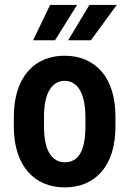

<svg xmlns="http://www.w3.org/2000/svg" viewBox="-20 -770 539 799"><path d="M37.6 -244.6V-283.2Q37.6 -345.2 52.7 -392.8Q67.9 -440.4 95.7 -472.7Q123.5 -504.9 162.4 -521.5Q201.2 -538.1 248.5 -538.1Q296.9 -538.1 335.7 -521.5Q374.5 -504.9 402.6 -472.7Q430.7 -440.4 445.6 -392.8Q460.4 -345.2 460.4 -283.2V-244.6Q460.4 -182.6 445.6 -135.3Q430.7 -87.9 402.6 -55.4Q374.5 -22.9 335.7 -6.6Q296.9 9.8 249.5 9.8Q202.1 9.8 163.3 -6.6Q124.5 -22.9 96.2 -55.4Q67.9 -87.9 52.7 -135.3Q37.6 -182.6 37.6 -244.6ZM163.1 -283.2V-244.6Q163.1 -206.1 168.9 -178Q174.8 -149.9 186.3 -131.3Q197.8 -112.8 213.6 -103.8Q229.5 -94.7 249.5 -94.7Q271 -94.7 287.1 -103.8Q303.2 -112.8 314 -131.3Q324.7 -149.9 330.1 -178Q335.4 -206.1 335.4 -244.6V-283.2Q335.4 -320.8 329.3 -349.1Q323.2 -377.4 312 -396Q300.8 -414.6 284.7 -424.1Q268.6 -433.6 248.5 -433.6Q229 -433.6 213.4 -424.1Q197.8 -414.6 186.3 -396Q174.8 -377.4 168.9 -349.1Q163.1 -320.8 163.1 -283.2ZM263.7 -602.5 352.1 -749.5H465.8L358.4 -602.5ZM117.7 -602.5 188.5 -749.5H300.8L209 -602.5Z"/></svg>

Font: Roboto Condensed SemiBold
Style: Regular
Weight: 600
Designer: Christian Robertson
Foundry: Google
Version: Version 3.008; 2023